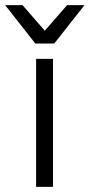

<svg xmlns="http://www.w3.org/2000/svg" viewBox="-46 -730 350 750"><path d="M95 -500H161V0H95ZM-26 -710H42L129 -610L216 -710H284L166 -560H92Z"/></svg>

Font: Retni Sans
Style: Regular
Weight: 400
Designer: Vitaly Kuzmin
Foundry: ParaType Ltd.
Version: Version 1.00;March 2, 2019;FontCreator 11.5.0.2425 64-bit; t